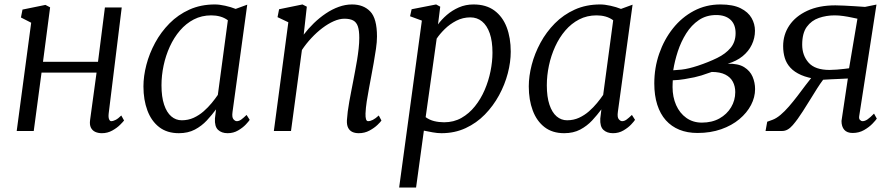

<svg xmlns="http://www.w3.org/2000/svg" viewBox="-20 -588 4011 862"><path d="M468 -79Q466 -61 469.8 -52.5Q473.5 -44 479 -44Q488 -44 499.2 -49.8Q510.5 -55.5 524.5 -69.5L537 -47Q533 -41.5 519 -27.5Q505 -13.5 483.8 -1.8Q462.5 10 437.5 10Q420.5 10 407.5 4Q394.5 -2 388 -15.2Q381.5 -28.5 384.5 -49.5L413.5 -262H166.5L131.5 0H55L120 -486L74 -509.5L81 -545L184 -566L205 -555L173 -310.5H420L451 -554.5H526.5Z M1024 -86Q1020.5 -61.5 1028 -52.8Q1035.5 -44 1043 -44Q1053 -44 1063 -51.2Q1073 -58.5 1087 -72L1101 -50Q1097.5 -44 1084 -29.5Q1070.5 -15 1049.2 -2.5Q1028 10 1002 10Q975 10 959 -5Q943 -20 945 -56L950 -97Q931.5 -72 908.5 -47.2Q885.5 -22.5 854.8 -6.2Q824 10 783 10Q730 10 694.8 -17.2Q659.5 -44.5 641.8 -92Q624 -139.5 624 -200Q624 -246 637.2 -297Q650.5 -348 676.5 -396Q702.5 -444 741 -483Q779.5 -522 830.5 -545Q881.5 -568 944.5 -568Q965 -568 991 -562.2Q1017 -556.5 1038 -548L1090 -567ZM1003 -497Q987.5 -508.5 968.5 -513.8Q949.5 -519 928.5 -519Q885.5 -519 850.2 -500.8Q815 -482.5 788 -451Q761 -419.5 742.5 -379Q724 -338.5 714.5 -293.8Q705 -249 705 -205Q705 -153 716.8 -118Q728.5 -83 749 -65.5Q769.5 -48 796 -48Q825 -48 849.5 -59.2Q874 -70.5 894.2 -88.2Q914.5 -106 930.5 -125.5Q946.5 -145 958 -162Z M1343.5 -432.5Q1364 -459.5 1389.2 -484Q1414.5 -508.5 1442.8 -527.5Q1471 -546.5 1500.8 -557.2Q1530.5 -568 1560.5 -568Q1612 -568 1642.2 -536.5Q1672.5 -505 1672.5 -424Q1672.5 -400 1668 -369Q1663.5 -338 1657.8 -306Q1652 -274 1647 -247Q1642.5 -222 1636.8 -192.2Q1631 -162.5 1626.5 -132.8Q1622 -103 1621 -78.5Q1620.5 -62 1623.2 -53Q1626 -44 1632.5 -44Q1642.5 -44 1654.2 -50Q1666 -56 1680.5 -69.5L1692.5 -47Q1689.5 -41.5 1675 -27.5Q1660.5 -13.5 1638.8 -1.8Q1617 10 1590.5 10Q1573.5 10 1561.2 4Q1549 -2 1542.8 -14.8Q1536.5 -27.5 1537.5 -48.5Q1538.5 -65.5 1541.2 -87Q1544 -108.5 1548.2 -132Q1552.5 -155.5 1557 -178.8Q1561.5 -202 1565.5 -222.5Q1569.5 -244 1574.2 -268.5Q1579 -293 1583.2 -319Q1587.5 -345 1590.2 -370.2Q1593 -395.5 1593 -418Q1593 -451.5 1586.5 -470Q1580 -488.5 1565.5 -496.2Q1551 -504 1526 -504Q1504 -504 1478.5 -492.8Q1453 -481.5 1427.2 -462Q1401.5 -442.5 1377.8 -417Q1354 -391.5 1335.5 -363.5L1286.5 0H1209.5L1274.5 -488L1226 -511L1233 -546.5L1338 -568L1357.5 -558Z M1772 254 1874 -495.5 1821 -515 1828 -546.5 1938 -568 1956.5 -558 1946.5 -478.5Q1962.5 -500.5 1986.2 -521Q2010 -541.5 2040.2 -554.8Q2070.5 -568 2106 -568Q2162.5 -568 2199.5 -540.8Q2236.5 -513.5 2254.8 -465.8Q2273 -418 2273 -356Q2273 -309.5 2259.8 -258.8Q2246.5 -208 2220.5 -160.2Q2194.5 -112.5 2157 -74Q2119.5 -35.5 2070.5 -12.8Q2021.5 10 1962 10Q1943.5 10 1922.8 6.2Q1902 2.5 1883 -1.5L1848 254ZM1891 -62Q1908 -49.5 1929.5 -44.2Q1951 -39 1974 -39Q2017 -39 2051.5 -58.5Q2086 -78 2112.2 -110.8Q2138.5 -143.5 2156 -184.2Q2173.5 -225 2182.2 -268.2Q2191 -311.5 2191 -351.5Q2191 -403 2178.8 -438.2Q2166.5 -473.5 2144.2 -491.8Q2122 -510 2091.5 -510Q2058 -510 2028.5 -494.8Q1999 -479.5 1976.5 -457.2Q1954 -435 1940.5 -414.5Z M2754 -86Q2750.5 -61.5 2758 -52.8Q2765.5 -44 2773 -44Q2783 -44 2793 -51.2Q2803 -58.5 2817 -72L2831 -50Q2827.5 -44 2814 -29.5Q2800.5 -15 2779.2 -2.5Q2758 10 2732 10Q2705 10 2689 -5Q2673 -20 2675 -56L2680 -97Q2661.5 -72 2638.5 -47.2Q2615.5 -22.5 2584.8 -6.2Q2554 10 2513 10Q2460 10 2424.8 -17.2Q2389.5 -44.5 2371.8 -92Q2354 -139.5 2354 -200Q2354 -246 2367.2 -297Q2380.5 -348 2406.5 -396Q2432.5 -444 2471 -483Q2509.5 -522 2560.5 -545Q2611.5 -568 2674.5 -568Q2695 -568 2721 -562.2Q2747 -556.5 2768 -548L2820 -567ZM2733 -497Q2717.5 -508.5 2698.5 -513.8Q2679.5 -519 2658.5 -519Q2615.5 -519 2580.2 -500.8Q2545 -482.5 2518 -451Q2491 -419.5 2472.5 -379Q2454 -338.5 2444.5 -293.8Q2435 -249 2435 -205Q2435 -153 2446.8 -118Q2458.5 -83 2479 -65.5Q2499.5 -48 2526 -48Q2555 -48 2579.5 -59.2Q2604 -70.5 2624.2 -88.2Q2644.5 -106 2660.5 -125.5Q2676.5 -145 2688 -162Z M3111.5 9Q3066 9 3030.2 -5.5Q2994.5 -20 2969.2 -48.2Q2944 -76.5 2930.8 -118Q2917.5 -159.5 2917.5 -213.5Q2917.5 -283.5 2939.5 -347Q2961.5 -410.5 3001.2 -460.5Q3041 -510.5 3095.2 -539.2Q3149.5 -568 3214.5 -568Q3271 -568 3305 -551Q3339 -534 3354.2 -507.2Q3369.5 -480.5 3369.5 -450Q3369.5 -417 3355.2 -387.2Q3341 -357.5 3313.8 -335.5Q3286.5 -313.5 3247.5 -302Q3294.5 -303 3321 -286.5Q3347.5 -270 3358.8 -243.5Q3370 -217 3370 -188Q3370 -151.5 3351.8 -116.5Q3333.5 -81.5 3299.5 -53Q3265.5 -24.5 3217.8 -7.8Q3170 9 3111.5 9ZM3131 -37.5Q3176.5 -37.5 3210 -56.2Q3243.5 -75 3262.2 -106.2Q3281 -137.5 3281 -174.5Q3281 -200.5 3270.2 -221Q3259.5 -241.5 3236.2 -253.2Q3213 -265 3175.5 -265Q3168.5 -263 3156.2 -258.5Q3144 -254 3128.8 -249.2Q3113.5 -244.5 3097.5 -241Q3078 -237 3053.5 -232.8Q3029 -228.5 3000.5 -227.5Q3000 -219.5 2999.8 -211.8Q2999.5 -204 2999.5 -197Q2999.5 -152.5 3015.5 -116.2Q3031.5 -80 3061.2 -58.8Q3091 -37.5 3131 -37.5ZM3002.5 -272.5Q3023 -273.5 3040 -275.5Q3057 -277.5 3074.5 -281.8Q3092 -286 3113.5 -293Q3161.5 -309 3199.8 -327.8Q3238 -346.5 3260.2 -373.2Q3282.5 -400 3282.5 -439Q3282.5 -478.5 3259.5 -499.5Q3236.5 -520.5 3195.5 -520.5Q3151 -520.5 3117.5 -497.8Q3084 -475 3060.8 -438Q3037.5 -401 3023.2 -357.5Q3009 -314 3002.5 -272.5Z M3904 -78 3916.5 -55.5Q3912.5 -49 3897.5 -33.2Q3882.5 -17.5 3859.5 -4.2Q3836.5 9 3808 9Q3783 9 3770.5 -5.2Q3758 -19.5 3758 -45L3786.5 -235.5Q3771.5 -234.5 3751.2 -233.8Q3731 -233 3710.8 -232Q3690.5 -231 3675.5 -230Q3663 -213.5 3648.5 -190.8Q3634 -168 3618 -141.8Q3602 -115.5 3584.5 -88.5Q3561.5 -52 3539 -26Q3516.5 0 3492.5 0H3417L3424.5 -41.5L3448 -50Q3465.5 -56.5 3484.2 -72.2Q3503 -88 3522 -110Q3541 -132 3559.8 -156.5Q3578.5 -181 3596.2 -204.8Q3614 -228.5 3630 -248L3652.5 -232Q3607 -238 3576.8 -251.2Q3546.5 -264.5 3528.8 -283.8Q3511 -303 3503.5 -327.5Q3496 -352 3496 -381Q3496 -432.5 3523.8 -473.8Q3551.5 -515 3604 -539.5Q3656.5 -564 3730.5 -564Q3745.5 -564 3769.8 -562.8Q3794 -561.5 3819.5 -560Q3845 -558.5 3863.5 -557L3915 -567.5L3837.5 -67Q3835.5 -55 3841 -49.5Q3846.5 -44 3852.5 -44Q3863 -44 3874.8 -52Q3886.5 -60 3904 -78ZM3792 -281.5 3829.5 -504Q3822 -505.5 3804.8 -509.2Q3787.5 -513 3766.8 -516Q3746 -519 3727.5 -519Q3690 -519 3656.5 -507.5Q3623 -496 3602.2 -467.5Q3581.5 -439 3581.5 -387.5Q3581.5 -339 3610.5 -306.5Q3639.5 -274 3704.5 -274Q3719 -274 3737.2 -275.5Q3755.5 -277 3771 -278.8Q3786.5 -280.5 3792 -281.5Z"/></svg>

Font: Merriweather Light
Style: Italic
Weight: 300
Italic angle: -7.8°
Designer: Eben Sorkin
Foundry: Eben Sorkin
Version: Version 2.101